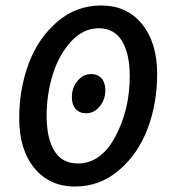

<svg xmlns="http://www.w3.org/2000/svg" viewBox="-20 -668 640 700"><path d="M254 12Q160 12 105 -55.5Q50 -123 50 -237Q50 -342 84 -434.5Q118 -527 187.5 -587.5Q257 -648 349 -648Q443 -648 498 -580Q553 -512 553 -398Q553 -293 519 -201Q485 -109 415 -48.5Q345 12 254 12ZM264 -72Q348 -72 400.5 -170Q453 -268 453 -390Q453 -473 424.5 -519Q396 -565 340 -565Q283 -565 238.5 -516Q194 -467 172 -395Q150 -323 150 -246Q150 -163 178.5 -117.5Q207 -72 264 -72ZM294 -255Q270 -255 256 -270.5Q242 -286 242 -314Q242 -348 262.5 -373Q283 -398 312 -398Q336 -398 350 -382.5Q364 -367 364 -339Q364 -305 343.5 -280Q323 -255 294 -255Z"/></svg>

Font: TypoPRO Source Code Pro
Style: Italic
Weight: 600
Italic angle: -11°
Monospace: yes
Designer: Paul D. Hunt, Teo Tuominen
Foundry: Adobe Systems Incorporated
Version: Version 1.030;PS 1.0;hotconv 1.0.84;makeotf.lib2.5.63406